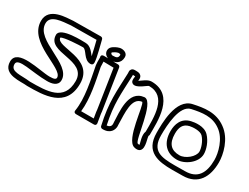

<svg xmlns="http://www.w3.org/2000/svg" viewBox="-69 -1302 2428 1875"><g transform="rotate(30 1145.0 -364.0)"><path d="M635.7 -703.8C644.5 -667.3 664.8 -590 674.3 -541C650.5 -568.2 617.6 -625 557 -625C533.9 -625 268 -639.9 268 -549C268 -348.7 661 -489.3 661 -252C661 -27.1 469.2 -25 275.7 -25C167.3 -38.9 60 -12.8 60 -99C60 -174.5 248.8 -113.3 416.9 -113.2C471.1 -113.1 537 -125.9 537 -192C537 -373.3 123 -402.2 123 -594C123 -690.5 256.5 -692 348.4 -701ZM681 -730.6C680 -741.7 670.1 -754.1 655.8 -754L346.8 -751C346.2 -751 345.2 -750.9 344.5 -750.9C277.1 -744.1 73 -750.6 73 -594C73 -347.8 487 -299.2 487 -192C487 -174.7 474.5 -163.1 416.9 -163.2C306.7 -163.3 10 -253.6 10 -99C10 50.4 204.4 15.6 270.6 24.8C271.4 24.9 272.9 25 274 25C457.5 25 711 24.7 711 -252C711 -538.9 324.1 -441.4 318.1 -545.8C347.5 -567.7 518.8 -575 557 -575C600.3 -575 622.5 -470 701 -470C734.8 -470 729.3 -504.9 729.3 -504.9C729.1 -554.4 684.6 -709.4 681 -730.6Z M883.6 -700.6C892.5 -702.5 906.9 -698 910.3 -694.8C909.7 -657.2 894.9 -649 848.3 -649C836.1 -649 825.3 -660.2 825.3 -666C825.3 -671 823.8 -670.6 835.2 -678.2C862.3 -696.3 879.5 -699.7 883.6 -700.6ZM873 -749.4C865.8 -747.8 840.4 -741.7 807.5 -719.8C790.8 -708.7 775.3 -691.2 775.3 -666C775.3 -622.6 816.6 -599 848.3 -599C905.6 -599 960.3 -622.7 960.3 -696C960.3 -744.3 904.6 -756.3 873 -749.4ZM781.8 -604.4C738.2 -606.4 751.2 -572.8 751.2 -572.8C750.1 -546.9 751.9 -497 753.8 -487.3C783 -334.9 824.8 -149 800.7 -4.1C796.3 22.1 817.9 25 825.3 25H1025.3C1051.9 25 1051.2 3.3 1050 -4.1L1034.3 -98.2C1034 -115.3 1029.8 -134.4 1028.1 -147.5L962 -579.8C960.4 -590.6 950.3 -600.8 937.8 -601ZM854 -25C871 -179.6 830.3 -354.2 803.1 -495.5C802.6 -503 801.3 -534.2 801 -553.6L915.8 -551.4L978.6 -140.6C981 -122.1 984.3 -107.6 984.3 -96C984.3 -94.7 984.5 -92.9 984.7 -91.9L995.8 -25Z M1139.5 -28.7C1091.6 -250.9 1107.3 -365.4 1114.6 -570.1C1114.8 -575.8 1114.7 -582.9 1114.6 -585C1116.6 -585 1118.2 -585 1119.1 -585C1130.1 -584.6 1137.6 -584 1140.6 -583.3C1140.7 -581.2 1140.6 -578.9 1139.9 -575.2C1135.5 -548.8 1132.9 -519.7 1160.2 -507.5C1208 -486.1 1292 -570 1305.6 -570C1510.2 -570 1500.1 -333.3 1499.6 -168.1C1477.7 -116.5 1513 -42.4 1510.5 -24.2C1506.8 -24.1 1501.2 -24.7 1492.2 -27.1C1450.8 -38.5 1430.4 -453 1324.6 -453C1323.8 -453 1322.7 -452.9 1322.1 -452.9C1145.8 -435.7 1183.3 -194.9 1184.6 -95.7C1184.8 -78.4 1198.2 -35.4 1139.5 -28.7ZM1095.2 2.5C1097.4 12.3 1107 21.7 1118.9 22C1211.7 24.5 1234.9 -36.4 1235.8 -73.2C1236.1 -84.6 1234.9 -94.1 1234.6 -97C1232.8 -222 1212.8 -389.1 1324.6 -402.9C1357 -382.6 1372 -8.2 1479 21.1C1503.3 27.8 1528.1 29.6 1545.8 12.4C1586.8 -27.4 1536.3 -133.4 1545.8 -148.8C1547.7 -151.9 1549.6 -157.3 1549.6 -162C1549.6 -305.6 1573 -620 1305.6 -620C1260.2 -620 1215.4 -576.4 1188.3 -560.5C1191 -581.4 1193.3 -601.1 1178.4 -617.4C1162.8 -634.4 1145.1 -634.2 1120 -635C1104.5 -635 1086 -637.3 1072.4 -619.8C1058.9 -602.5 1065.3 -592.6 1064.6 -571.9C1057.3 -364.4 1040.5 -238.6 1095.2 2.5Z M2101.6 -261.5C2101.6 -312.7 2076.9 -390.3 2025.4 -443.8C1970.3 -501 1868.9 -485.5 1832.5 -477.1C1733.6 -454.3 1706.5 -370.9 1706.5 -293.5C1706.5 -162.2 1777.4 -82 1899.7 -82C1988.9 -82 2101.6 -164.7 2101.6 -261.5ZM2051.6 -261.5C2051.6 -202.8 1966.2 -132 1899.7 -132C1805.5 -132 1756.5 -182.5 1756.5 -293.5C1756.5 -362.1 1775.7 -412.7 1843.7 -428.4C1878.1 -436.3 1959.2 -440.4 1989.4 -409.1C2029.9 -367.1 2051.6 -298.3 2051.6 -261.5ZM2026.4 -25C1986.3 -25 1946.6 -23.9 1909.1 -23.9C1752.4 -23.8 1647.5 -38.7 1647.5 -212.5C1647.5 -325.2 1658.2 -557.2 1774.8 -580.8C1885.8 -604.4 1993 -621.6 2089.6 -550.9C2184.9 -483.8 2219.5 -342.6 2219.5 -263.5C2219.5 -116.6 2166 -25 2026.4 -25ZM2026.4 25C2201.3 25 2269.5 -104.1 2269.5 -263.5C2269.5 -351.9 2234.4 -510 2118.8 -591.5C2003.1 -676.2 1874.4 -653.1 1764.6 -629.7C1592.2 -594.9 1597.5 -308.5 1597.5 -212.5C1597.5 3 1752.9 26.2 1909.1 26.1C1947.6 26.1 1987.2 25 2026.4 25Z"/></g></svg>

Font: Rocketfuel
Style: Regular
Weight: 400
Designer: Mew Too
Foundry: Cannot Into Space Fonts.
Version: Version 0.27